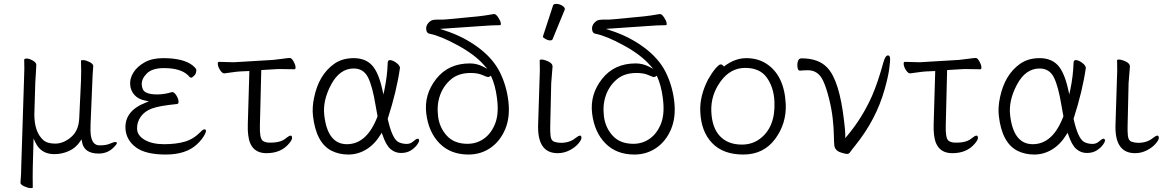

<svg xmlns="http://www.w3.org/2000/svg" viewBox="-20 -779 5959 984"><path d="M259 11Q189 11 161 -50L152 -69L148 78Q147 129 148 183Q146 185 135.5 185Q125 185 105.5 176.5Q86 168 85 159V157Q89 108 89 70L103 -367Q106 -435 104 -473Q105 -479 117 -479Q129 -479 146.5 -469.5Q164 -460 166 -449V-446Q166 -433 164 -407Q162 -381 161 -359L156 -193Q156 -103 201 -62Q221 -43 263 -43Q305 -43 344 -76Q383 -109 386 -172L395 -363Q397 -412 395 -468Q395 -471 406.5 -471Q418 -471 437 -462Q456 -453 458 -442Q454 -392 453 -355L444 -139Q443 -104 445 -89Q452 -34 490 -34Q524 -34 543 -42.5Q562 -51 570 -51Q590 -51 566 -27Q534 8 486 8Q410 8 400 -53L398 -65L391 -55Q369 -21 333 -5Q297 11 259 11Z M861 -307H863Q873 -307 883.5 -290.5Q894 -274 895 -260.5Q896 -247 888 -246Q797 -237 759 -223Q721 -209 701 -180.5Q681 -152 682.5 -118Q684 -84 722 -62Q760 -40 821 -40Q882 -40 927 -53Q972 -66 1009 -104Q1020 -116 1027 -116Q1043 -116 1029.5 -90Q1016 -64 989 -39Q933 13 829.5 13Q726 13 676.5 -24Q627 -61 623 -119Q618 -211 727 -253L743 -260L726 -263Q689 -270 669 -292.5Q649 -315 647 -346.5Q645 -378 664.5 -408.5Q684 -439 722 -460Q760 -481 816 -481Q919 -481 967 -444Q985 -429 986 -422Q987 -403 976 -392Q965 -381 960.5 -381Q956 -381 952 -384L944 -393Q906 -430 820 -430Q760 -430 732.5 -402.5Q705 -375 706.5 -345.5Q708 -316 727.5 -305.5Q747 -295 785 -295Q823 -295 861 -307Z M1489 -424 1424 -425H1404Q1394 -425 1386 -424L1319 -420L1312 -136Q1310 -71 1326 -58Q1336 -50 1356 -48H1367Q1421 -48 1447 -72Q1462 -84 1470 -84Q1476 -84 1477 -73.5Q1478 -63 1461 -43Q1420 6 1346 6Q1262 6 1252 -88Q1249 -110 1250 -142L1258 -415L1212 -413Q1193 -412 1167 -408Q1141 -404 1130 -403H1129Q1119 -403 1108.5 -419Q1098 -435 1096.5 -448.5Q1095 -462 1102 -462L1179 -460L1380 -472Q1402 -474 1429.5 -478Q1457 -482 1465.5 -482Q1474 -482 1483.5 -466Q1493 -450 1494.5 -437Q1496 -424 1489 -424ZM1447 -72ZM1386 -424H1385Z M2030 -432Q2013 -312 1967 -170Q1989 -71 2020 -52Q2036 -43 2059 -41.5Q2082 -40 2097.5 -54Q2113 -68 2120 -68Q2127 -68 2128 -60.5Q2129 -53 2117.5 -37Q2106 -21 2085.5 -8Q2065 5 2035 5Q2005 5 1981.5 -15Q1958 -35 1940 -89L1936 -99L1931 -90Q1900 -39 1857 -13Q1814 13 1766 13Q1718 13 1680 -6Q1600 -46 1584 -185Q1579 -229 1590 -280Q1614 -396 1693 -452Q1734 -481 1793 -481Q1852 -481 1886 -445Q1920 -409 1940 -318L1945 -295L1950 -318Q1965 -389 1967 -458Q1968 -471 1978 -471Q1992 -471 2010 -458Q2028 -445 2030 -432ZM1758 -40Q1861 -40 1915 -183Q1910 -210 1905 -238Q1889 -337 1866 -382.5Q1843 -428 1793 -428Q1721 -428 1677 -345.5Q1633 -263 1642 -188Q1659 -40 1758 -40Z M2513 -707Q2522 -707 2533.5 -689.5Q2545 -672 2546.5 -661Q2548 -650 2543 -650Q2502 -650 2440 -645L2235 -631L2259 -623Q2355 -592 2430.5 -536Q2506 -480 2541 -410.5Q2576 -341 2585.5 -259.5Q2595 -178 2569 -116.5Q2543 -55 2493.5 -21Q2444 13 2381 13Q2289 13 2232.5 -44.5Q2176 -102 2164.5 -198.5Q2153 -295 2215.5 -374.5Q2278 -454 2388 -454Q2423 -454 2455 -438L2478 -426L2461 -445Q2415 -498 2326.5 -546.5Q2238 -595 2182 -606Q2167 -608 2164.5 -627Q2162 -646 2175 -661Q2188 -676 2204 -677.5Q2220 -679 2235 -678.5Q2250 -678 2272 -680L2429 -695Q2459 -698 2511 -707ZM2496 -391Q2487 -384 2481.5 -384Q2476 -384 2452.5 -394.5Q2429 -405 2392 -405Q2330 -405 2291.5 -372.5Q2253 -340 2235.5 -291.5Q2218 -243 2225 -184Q2232 -125 2270 -83.5Q2308 -42 2376 -42Q2421 -42 2457.5 -66.5Q2494 -91 2515 -139Q2536 -187 2529 -258L2527 -276Q2519 -342 2496 -391Z M2814 -750Q2816 -759 2831 -759Q2846 -759 2860.5 -750.5Q2875 -742 2875 -732Q2875 -730 2874 -729L2812 -578Q2810 -572 2799 -572Q2788 -572 2775.5 -579Q2763 -586 2763 -590V-594ZM2838 6Q2732 6 2738 -143L2745 -364Q2748 -418 2746 -470Q2747 -474 2755.5 -474Q2764 -474 2778 -469Q2809 -458 2811 -443V-442L2812 -440L2805 -353L2800 -135Q2799 -109 2801.5 -83.5Q2804 -58 2821 -52.5Q2838 -47 2854 -47Q2900 -47 2930 -72Q2945 -84 2953 -84Q2959 -84 2960 -73.5Q2961 -63 2944 -43Q2927 -23 2898.5 -8.5Q2870 6 2838 6Z M3363 -707Q3372 -707 3383.5 -689.5Q3395 -672 3396.5 -661Q3398 -650 3393 -650Q3352 -650 3290 -645L3085 -631L3109 -623Q3205 -592 3280.5 -536Q3356 -480 3391 -410.5Q3426 -341 3435.5 -259.5Q3445 -178 3419 -116.5Q3393 -55 3343.5 -21Q3294 13 3231 13Q3139 13 3082.5 -44.5Q3026 -102 3014.5 -198.5Q3003 -295 3065.5 -374.5Q3128 -454 3238 -454Q3273 -454 3305 -438L3328 -426L3311 -445Q3265 -498 3176.5 -546.5Q3088 -595 3032 -606Q3017 -608 3014.5 -627Q3012 -646 3025 -661Q3038 -676 3054 -677.5Q3070 -679 3085 -678.5Q3100 -678 3122 -680L3279 -695Q3309 -698 3361 -707ZM3346 -391Q3337 -384 3331.5 -384Q3326 -384 3302.5 -394.5Q3279 -405 3242 -405Q3180 -405 3141.5 -372.5Q3103 -340 3085.5 -291.5Q3068 -243 3075 -184Q3082 -125 3120 -83.5Q3158 -42 3226 -42Q3271 -42 3307.5 -66.5Q3344 -91 3365 -139Q3386 -187 3379 -258L3377 -276Q3369 -342 3346 -391Z M3690 -438Q3746 -481 3804.5 -481Q3863 -481 3907 -453Q4000 -393 4007 -245Q4011 -145 3952 -66Q3893 13 3789.5 13Q3686 13 3629.5 -46Q3573 -105 3569 -207Q3565 -286 3609 -372Q3629 -407 3647 -428Q3665 -449 3673.5 -449Q3682 -449 3690 -438ZM3782 -38Q3833 -38 3871 -65Q3955 -125 3949 -258Q3946 -330 3910.5 -380.5Q3875 -431 3799 -431Q3723 -431 3672.5 -361Q3622 -291 3625.5 -207.5Q3629 -124 3670 -81Q3711 -38 3782 -38Z M4199 -364Q4174 -419 4121 -419Q4102 -419 4080 -417H4079Q4069 -417 4067 -435.5Q4065 -454 4070 -467Q4075 -480 4087 -480Q4175 -480 4219 -433Q4282 -369 4306 -158L4310 -121Q4312 -103 4312 -85V-71L4321 -82Q4398 -173 4449 -287Q4479 -356 4507 -458Q4517 -495 4531 -495Q4540 -495 4541.5 -482Q4543 -469 4537.5 -427.5Q4532 -386 4514 -322Q4470 -165 4362 -32Q4344 -10 4337.5 0Q4331 10 4321.5 10Q4312 10 4291 3Q4260 -6 4256 -33Q4254 -51 4253.5 -87Q4253 -123 4247.5 -172.5Q4242 -222 4228 -277Q4214 -332 4199 -364Z M5004 -424 4939 -425H4919Q4909 -425 4901 -424L4834 -420L4827 -136Q4825 -71 4841 -58Q4851 -50 4871 -48H4882Q4936 -48 4962 -72Q4977 -84 4985 -84Q4991 -84 4992 -73.5Q4993 -63 4976 -43Q4935 6 4861 6Q4777 6 4767 -88Q4764 -110 4765 -142L4773 -415L4727 -413Q4708 -412 4682 -408Q4656 -404 4645 -403H4644Q4634 -403 4623.5 -419Q4613 -435 4611.5 -448.5Q4610 -462 4617 -462L4694 -460L4895 -472Q4917 -474 4944.5 -478Q4972 -482 4980.5 -482Q4989 -482 4998.5 -466Q5008 -450 5009.5 -437Q5011 -424 5004 -424ZM4962 -72ZM4901 -424H4900Z M5545 -432Q5528 -312 5482 -170Q5504 -71 5535 -52Q5551 -43 5574 -41.5Q5597 -40 5612.5 -54Q5628 -68 5635 -68Q5642 -68 5643 -60.5Q5644 -53 5632.5 -37Q5621 -21 5600.5 -8Q5580 5 5550 5Q5520 5 5496.5 -15Q5473 -35 5455 -89L5451 -99L5446 -90Q5415 -39 5372 -13Q5329 13 5281 13Q5233 13 5195 -6Q5115 -46 5099 -185Q5094 -229 5105 -280Q5129 -396 5208 -452Q5249 -481 5308 -481Q5367 -481 5401 -445Q5435 -409 5455 -318L5460 -295L5465 -318Q5480 -389 5482 -458Q5483 -471 5493 -471Q5507 -471 5525 -458Q5543 -445 5545 -432ZM5273 -40Q5376 -40 5430 -183Q5425 -210 5420 -238Q5404 -337 5381 -382.5Q5358 -428 5308 -428Q5236 -428 5192 -345.5Q5148 -263 5157 -188Q5174 -40 5273 -40Z M5797 6Q5691 6 5697 -143L5704 -364Q5707 -418 5705 -470Q5706 -474 5714.5 -474Q5723 -474 5737 -469Q5768 -458 5770 -443V-442L5771 -440L5764 -353L5759 -135Q5758 -109 5760.5 -83.5Q5763 -58 5780 -52.5Q5797 -47 5813 -47Q5859 -47 5889 -72Q5904 -84 5912 -84Q5918 -84 5919 -73.5Q5920 -63 5903 -43Q5886 -23 5857.5 -8.5Q5829 6 5797 6Z"/></svg>

Font: ToneOZ-Pinyin-WenKai-Light
Style: Light
Weight: 300
Designer: Fontworks Inc.
Foundry: ToneOZ
Version: Version 0.240331